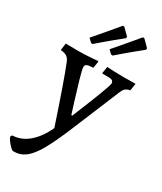

<svg xmlns="http://www.w3.org/2000/svg" viewBox="-243 -797 947 1121"><g transform="rotate(30 230.5 -236.5)"><path d="M-9 174 -3 164Q57 162 106 120Q155 78 189 4Q98 -269 60 -363Q51 -388 35.5 -398Q20 -408 -4 -409L-6 -413L0 -457L81 -456Q120 -456 161.5 -459Q203 -462 215 -463L217 -458L210 -415Q178 -414 167.5 -408.5Q157 -403 157 -390Q157 -375 175 -313Q193 -251 212 -190Q231 -129 237 -111H243Q348 -366 348 -388Q348 -401 339.5 -406.5Q331 -412 313 -412H273L271 -416L278 -460Q287 -459 319.5 -457.5Q352 -456 382 -456L470 -457L463 -409Q441 -405 430 -394Q419 -383 409 -356L282 -50Q234 66 198.5 128Q163 190 128 216Q93 242 48 241Q38 241 14.5 213.5Q-9 186 -9 174ZM137 -533 126 -534 103 -556Q151 -611 188 -655.5Q225 -700 237 -714L247 -713L290 -670L289 -660Q276 -650 230.5 -612.5Q185 -575 137 -533ZM272 -533 261 -534 238 -556Q286 -611 323 -655.5Q360 -700 372 -714L382 -713L425 -670L424 -660Q411 -650 365.5 -612.5Q320 -575 272 -533Z"/></g></svg>

Font: Alegreya Medium
Style: Regular
Weight: 500
Designer: Juan Pablo del Peral
Foundry: Huerta Tipografica
Version: Version 2.007; ttfautohint (v1.6)